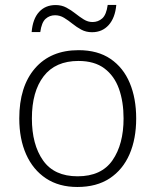

<svg xmlns="http://www.w3.org/2000/svg" viewBox="-20 -743 626 773"><path d="M528.3 -266.1Q528.3 -184.1 501.5 -122.1Q474.6 -60.1 421.9 -25.1Q369.1 9.8 291.5 9.8Q217.3 9.8 165 -24.9Q112.8 -59.6 85.2 -121.6Q57.6 -183.6 57.6 -266.1Q57.6 -394.5 120.8 -467.8Q184.1 -541 296.4 -541Q373.5 -541 425 -505.9Q476.6 -470.7 502.4 -408.9Q528.3 -347.2 528.3 -266.1ZM108.4 -266.1Q108.4 -161.1 153.3 -97.2Q198.2 -33.2 292.5 -33.2Q388.2 -33.2 432.9 -97.7Q477.5 -162.1 477.5 -266.1Q477.5 -333 459 -385.3Q440.4 -437.5 400.4 -467.5Q360.4 -497.6 295.9 -497.6Q203.1 -497.6 155.8 -436Q108.4 -374.5 108.4 -266.1ZM107.4 -613.8Q111.8 -667 137.2 -694.8Q162.6 -722.7 204.1 -722.7Q228 -722.7 247.3 -712.4Q266.6 -702.1 283.4 -688.7Q300.3 -675.3 317.1 -664.8Q334 -654.3 352.5 -654.3Q375 -654.3 391.6 -668.9Q408.2 -683.6 413.6 -723.1H448.2Q443.4 -670.9 417.5 -642.1Q391.6 -613.3 350.6 -613.3Q326.7 -613.3 307.6 -623.5Q288.6 -633.8 272 -647.2Q255.4 -660.6 238.3 -671.1Q221.2 -681.6 201.7 -681.6Q179.7 -681.6 163.6 -667.2Q147.5 -652.8 142.1 -613.8Z"/></svg>

Font: Open Sans Light
Style: Regular
Weight: 300
Designer: Monotype Design Team
Foundry: Monotype Imaging Inc.
Version: Version 3.000; ttfautohint (v1.8.4)